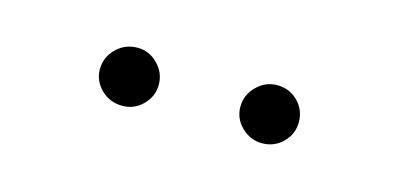

<svg xmlns="http://www.w3.org/2000/svg" viewBox="-27 -805 463 223"><g transform="rotate(15 205.0 -694.0)"><path d="M121.1 -729Q135.3 -729 145.5 -718.5Q155.8 -708 155.8 -693.8Q155.8 -679.7 145.5 -669.4Q135.3 -659.2 121.1 -659.2Q106 -659.2 95.5 -669.4Q85 -679.7 85 -693.8Q85 -708 95.5 -718.5Q106 -729 121.1 -729ZM289.1 -729Q303.7 -729 314 -718.8Q324.2 -708.5 324.2 -693.8Q324.2 -679.7 314 -669.4Q303.7 -659.2 289.1 -659.2Q274.9 -659.2 264.4 -669.4Q253.9 -679.7 253.9 -693.8Q253.9 -708 264.4 -718.5Q274.9 -729 289.1 -729Z"/></g></svg>

Font: Stilu Light
Style: Regular
Weight: 300
Designer: Genilson Lima Santos
Foundry: Genilson Lima Santos
Version: Version 1.200;PS 001.200;hotconv 1.0.88;makeotf.lib2.5.64775